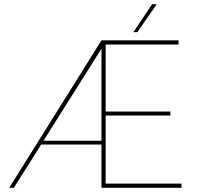

<svg xmlns="http://www.w3.org/2000/svg" viewBox="-20 -894 963 914"><path d="M46 0H24L463 -702H830V-682H483V-363H791V-344H483V-20H844V0H463V-206H176ZM187 -224H463V-662ZM726 -874 634 -741H615L704 -874Z"/></svg>

Font: Synthetic Thin
Style: Regular
Weight: 100
Designer: Santiago Orozco
Foundry: Typemade
Version: Version 2.000; ttfautohint (v1.8.4.7-5d5b)